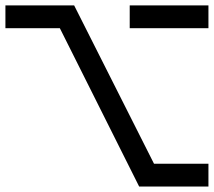

<svg xmlns="http://www.w3.org/2000/svg" viewBox="-20 -662 790 709"><path d="M0 -642.1H253.8L548.7 -57.4H749.7V26.7H493.8L201 -557.9H0ZM459 -642.1H749.7V-557.9H459Z"/></svg>

Font: FiraCode Nerd Font
Style: Regular
Weight: 400
Designer: Carrois Corporate, Edenspiekermann AG, Nikita Prokopov
Foundry: Carrois Corporate, Edenspiekermann AG, Nikita Prokopov
Version: Version 6.002;Nerd Fonts 2.2.2